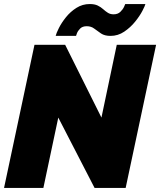

<svg xmlns="http://www.w3.org/2000/svg" viewBox="-23 -932 794 952"><path d="M148 -710H300L480 -349L556 -710H751L600 0H446L266 -349L192 0H-3ZM525 -754Q496 -754 478 -766Q460 -778 444.5 -790Q429 -802 407 -802Q386 -802 374.5 -790.5Q363 -779 358.5 -767Q354 -755 354 -754H253Q256 -767 269 -793Q282 -819 304 -846.5Q326 -874 356 -893Q386 -912 422 -912Q446 -912 461.5 -904.5Q477 -897 488.5 -886.5Q500 -876 512 -868.5Q524 -861 540 -861Q561 -861 573.5 -873Q586 -885 592 -898Q598 -911 598 -912H698Q696 -903 683 -878Q670 -853 647 -824.5Q624 -796 593 -775Q562 -754 525 -754Z"/></svg>

Font: Raleway Black
Style: Italic
Weight: 900
Italic angle: -12°
Designer: Matt McInerney, Pablo Impallari, Rodrigo Fuenzalida
Foundry: Matt McInerney, Pablo Impallari, Rodrigo Fuenzalida
Version: Version 4.101;RELEASE